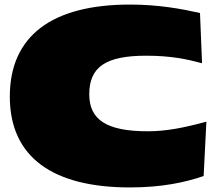

<svg xmlns="http://www.w3.org/2000/svg" viewBox="-20 -795 965 841"><path d="M865 -518 856 -738C776 -756 675 -775 549 -775C208 -775 23 -638 23 -372C23 -106 212 26 549 26C688 26 791 4 872 -24L884 -262C784 -235 708 -220 627 -220C446 -220 371 -271 371 -382C371 -501 442 -551 620 -551C728 -551 798 -536 865 -518Z"/></svg>

Font: Mattone Black
Style: Regular
Weight: 900
Width: 6
Designer: Nunzio Mazzaferro
Foundry: Collletttivo
Version: Version 2.000;Glyphs 3.2 (3217)